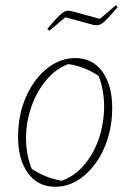

<svg xmlns="http://www.w3.org/2000/svg" viewBox="-20 -707 498 734"><path d="M191 7Q125 7 87 -45Q49 -97 49 -185Q49 -247 66 -301Q83 -355 113.5 -396.5Q144 -438 183.5 -461.5Q223 -485 268 -485Q333 -485 371 -433.5Q409 -382 409 -293Q409 -232 392 -177.5Q375 -123 344.5 -81.5Q314 -40 275 -16.5Q236 7 191 7ZM216 -16Q264 -33 300.5 -75Q337 -117 357 -174.5Q377 -232 378 -295.5Q379 -359 357 -417Q303 -453 241 -462Q193 -444 157 -401Q121 -358 100.5 -300.5Q80 -243 79.5 -180.5Q79 -118 101 -62Q152 -27 216 -16ZM168 -589 161 -597Q193 -635 209 -649.5Q225 -664 234.5 -665.5Q244 -667 255 -664L362 -635L423 -687L430 -680Q401 -646 385.5 -630.5Q370 -615 359.5 -612Q349 -609 336 -612L230 -641Z"/></svg>

Font: Piazzolla Thin
Style: Italic
Weight: 100
Italic angle: -11.3°
Designer: Juan Pablo del Peral
Foundry: Huerta Tipografica
Version: Version 1.330